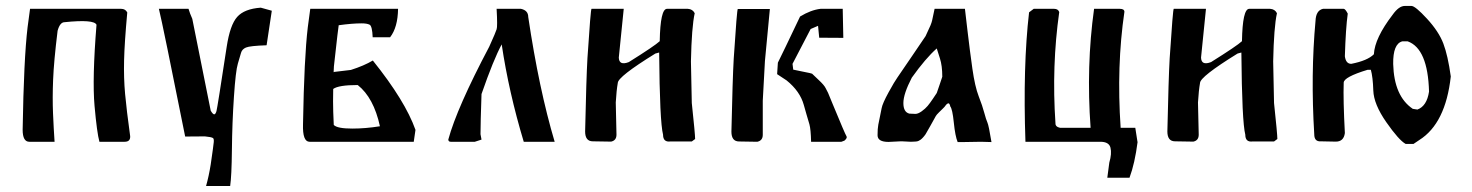

<svg xmlns="http://www.w3.org/2000/svg" viewBox="-20 -477 4953 646"><path d="M387.7 -447.3Q401.9 -447.3 408.2 -435.1Q398.9 -333.5 397.5 -274.2Q396 -214.8 400.9 -160.9Q405.8 -106.9 418 -18.6Q418.9 0 399.4 0H314.5Q306.2 -29.8 298.1 -120.8Q290 -211.9 304.7 -393.6Q296.9 -412.6 196.8 -402.3Q181.6 -401.9 173.8 -373.5Q161.1 -270.5 158.7 -208.7Q156.2 -147 158.4 -95.5Q160.6 -43.9 163.6 0H78.6Q56.2 0 56.2 -40.5Q60.1 -279.3 72.8 -385.3L81.1 -447.3Z M754.4 148.9H673.3ZM673.3 148.9Q682.6 116.2 689 76.2Q698.2 13.2 699.2 1.2Q700.2 -10.7 696.3 -12.7Q690.9 -16.1 669.4 -18.1L603 -17.6Q527.8 -393.6 514.6 -447.3H614.3Q618.7 -432.1 627 -413.6L689 -104.5Q696.3 -92.3 700.7 -92.3Q705.1 -92.3 708.3 -103Q711.4 -113.8 742.7 -319.3Q753.9 -393.1 778.1 -420.2Q802.2 -447.3 857.4 -451.2L894.5 -440.9L877 -324.7Q820.8 -322.8 807.6 -317.1Q794.4 -311.5 791 -299.3Q787.6 -287.1 780.3 -262.9Q772.9 -238.8 767.1 -151.6Q761.2 -64.5 760.3 26.1Q759.3 116.7 754.4 148.9Z M1165 -44.4Q1210 -44.4 1258.3 -52.2Q1237.3 -148.4 1183.6 -190.9Q1119.1 -190.9 1101.1 -177.7L1100.6 -135.7Q1100.6 -104.5 1103 -56.6Q1114.7 -44.4 1165 -44.4ZM1196.8 -398.4Q1164.6 -398.4 1119.6 -392.1Q1117.2 -373 1115.2 -357.9L1103.5 -253.9L1102.5 -233.4L1103.5 -234.9L1160.6 -241.7Q1205.1 -255.9 1234.4 -273.4Q1343.3 -137.7 1377.9 -40L1372.1 0H1021.5Q997.6 0 999.5 -59.1Q1003.4 -283.7 1015.6 -385.3L1023.9 -447.3H1319.3Q1318.4 -384.8 1292.5 -351.6H1233.9Q1232.4 -389.6 1223.4 -394Q1214.4 -398.4 1196.8 -398.4Z M1650.9 -378.4Q1654.3 -386.7 1650.9 -447.3H1732.9Q1757.3 -441.9 1757.3 -419.9Q1793.5 -177.2 1846.2 0H1815.9H1742.2Q1691.9 -167 1668 -327.6Q1640.6 -277.3 1600.1 -160.6Q1596.7 -62 1596.7 -25.4L1600.1 -7.3L1577.6 0H1496.6Q1488.8 0 1488.3 -7.3Q1517.1 -113.8 1626 -319.8Q1648.9 -370.6 1650.9 -378.4Z M2078.6 -447.3 2062 -283.2Q2063 -255.4 2095.7 -268.1Q2183.1 -322.8 2199.7 -338.4Q2201.7 -447.3 2224.1 -447.3H2294.4Q2310.5 -446.3 2317.4 -432.6Q2307.1 -386.2 2304.7 -270.5L2307.6 -130.4Q2318.8 -25.4 2318.8 -9.3L2307.6 -1H2235.4Q2210.9 2 2210.9 -23.9Q2199.7 -67.4 2197.8 -300.3L2185.1 -296.9Q2058.6 -218.8 2058.6 -197.8Q2054.2 -173.3 2051.8 -132.3L2054.2 -23.9Q2054.2 -4.4 2036.1 -0.5L1974.6 -1.5Q1948.7 -1.5 1948.7 -34.7Q1952.6 -213.4 1956.5 -281.2Q1967.3 -447.3 1970.2 -447.3Z M2648.9 -242.7Q2649.4 -242.2 2680.7 -236.1Q2711.9 -230 2712.4 -229Q2715.8 -225.1 2734.4 -208Q2752.9 -190.9 2757.8 -180.7L2766.1 -164.6L2780.8 -128.9Q2823.7 -24.9 2827.9 -19Q2832 -13.2 2821.3 -3.9L2811 0H2709Q2708 -42 2703.4 -58.6Q2698.7 -75.2 2693.1 -93.5Q2687.5 -111.8 2684.6 -123.5Q2671.9 -169.9 2626.5 -206.5Q2610.8 -216.8 2594.7 -227.5L2597.2 -266.1Q2602.1 -275.9 2623.5 -320.1Q2645 -364.3 2671.9 -421.4Q2708 -443.4 2740.7 -447.3H2815.4L2817.4 -349.6L2736.3 -350.1Q2734.4 -370.1 2732.4 -390.1L2707.5 -379.4L2646.5 -262.2ZM2546.4 -138.2V-23.4Q2546.4 -3.9 2527.8 0L2466.8 -1Q2440.9 -1 2440.9 -34.2Q2444.8 -212.4 2448.7 -279.8Q2459.5 -446.8 2462.4 -446.8H2570.3L2553.7 -272Z M3044.9 0 3015.1 -1.5H3009.8L2969.7 0.5Q2932.6 0.5 2932.6 -22Q2932.6 -44.4 2935.1 -57.4Q2937.5 -70.3 2940.4 -83.5Q2943.4 -96.7 2946.3 -112.8Q2949.2 -128.9 2969.7 -166.3Q2990.2 -203.6 2999.3 -216.1Q3008.3 -228.5 3048.8 -288.6Q3089.4 -348.6 3094.2 -355.5Q3106.9 -382.3 3110.8 -391.8Q3114.7 -401.4 3116.2 -408.2Q3117.7 -415 3120.4 -428Q3123 -440.9 3124.5 -447.3H3226.6Q3227.5 -438.5 3235.4 -372.1Q3243.2 -305.7 3251.7 -245.6Q3260.3 -185.5 3272.9 -153.1Q3285.6 -120.6 3291.7 -97.4Q3297.9 -74.2 3302.2 -64.9Q3306.6 -55.7 3315.9 1Q3314 0.5 3280.8 0L3220.2 1H3202.1Q3193.8 -19 3189.2 -64.5Q3184.6 -109.9 3177.2 -119.1Q3176.8 -123.5 3174.3 -127.2Q3171.9 -130.9 3167.7 -128.2Q3163.6 -125.5 3161.6 -122.3Q3159.7 -119.1 3157.7 -117.2Q3155.8 -115.2 3151.9 -111.3Q3147.9 -107.4 3139.4 -99.1Q3130.9 -90.8 3128.4 -86.2Q3126 -81.5 3124.5 -79.1Q3123 -76.7 3109.4 -52Q3095.7 -27.3 3094 -25.1Q3092.3 -22.9 3089.4 -19Q3086.4 -15.1 3085.4 -14.4Q3084.5 -13.7 3081.8 -10.7Q3079.1 -7.8 3077.6 -7.1Q3076.2 -6.3 3071 -3.2Q3065.9 0 3044.9 0ZM3131.8 -314Q3094.2 -280.8 3047.9 -215.8Q3019.5 -161.1 3019.5 -130.4Q3019.5 -99.6 3039.6 -94.7Q3051.3 -93.8 3060.1 -93.8Q3068.8 -93.8 3081.1 -102.5Q3093.3 -111.3 3101.1 -120.6Q3108.9 -129.9 3118.7 -144.5Q3128.4 -159.2 3131.8 -164.1Q3134.8 -171.4 3141.8 -193.1Q3148.9 -214.8 3150.4 -218.8Q3150.4 -255.9 3142.6 -280Q3134.8 -304.2 3131.8 -314Z M3807.1 3.9 3799.8 -43ZM3807.6 0Q3798.3 72.8 3780.3 121.1H3705.6L3712.4 69.8Q3721.2 40 3716.3 20Q3711.4 0 3682.1 0H3430.2Q3421.4 -254.9 3442.4 -435.5L3458 -447.3H3526.9Q3540 -447.3 3543.9 -436.5Q3518.1 -254.9 3531.2 -62Q3530.8 -50.3 3546.9 -46.9H3649.4Q3634.3 -254.9 3661.1 -447.3H3748Q3762.7 -447.3 3763.2 -437.5Q3736.3 -254.9 3750.5 -46.9H3799.8L3807.1 0Z M4037.6 -447.3 4021 -283.2Q4022 -255.4 4054.7 -268.1Q4142.1 -322.8 4158.7 -338.4Q4160.6 -447.3 4183.1 -447.3H4253.4Q4269.5 -446.3 4276.4 -432.6Q4266.1 -386.2 4263.7 -270.5L4266.6 -130.4Q4277.8 -25.4 4277.8 -9.3L4266.6 -1H4194.3Q4169.9 2 4169.9 -23.9Q4158.7 -67.4 4156.7 -300.3L4144 -296.9Q4017.6 -218.8 4017.6 -197.8Q4013.2 -173.3 4010.7 -132.3L4013.2 -23.9Q4013.2 -4.4 3995.1 -0.5L3933.6 -1.5Q3907.7 -1.5 3907.7 -34.7Q3911.6 -213.4 3915.5 -281.2Q3926.3 -447.3 3929.2 -447.3Z M4706.5 -457H4729Q4741.7 -457 4781.2 -414.1Q4820.8 -371.1 4836.2 -330.6Q4851.6 -290 4861.3 -219.7Q4843.8 -61.5 4755.4 -5.9L4735.8 7.3H4709.5Q4686.5 -5.4 4644.3 -65.9Q4602.1 -126.5 4600.6 -172.4Q4599.1 -218.3 4592.3 -242.2H4581.5Q4501 -217.8 4501 -198.7Q4499 -141.1 4504.9 -29.3Q4501 0 4473.6 -0.5L4423.8 -1.5Q4401.9 0 4401.9 -25.4Q4389.6 -226.6 4406.2 -407.2Q4407.7 -441.9 4431.2 -447.3H4501Q4506.3 -447.3 4514.6 -431.2Q4507.8 -381.8 4504.9 -287.6Q4508.3 -262.2 4526.4 -262.2Q4581.1 -272.9 4602.5 -294.4Q4605.5 -349.1 4665.5 -427.2Q4686.5 -457 4706.5 -457ZM4667.5 -261.7Q4670.4 -153.3 4733.4 -110.8L4749 -108.4Q4780.8 -120.1 4788.1 -168.9Q4784.2 -313.5 4716.3 -337.9H4698.2Q4666.5 -329.6 4667.5 -261.7Z"/></svg>

Font: Panteley
Style: Regular
Weight: 500
Designer: Kalashnikov Yuriy
Foundry: Øêîëà ïàâà èìåíè ñâÿòîãî àâíîàïîñòîëüíîãî Âëàäèìèà
Version: Version 1.80 April 12, 2018